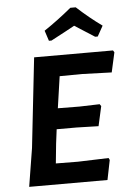

<svg xmlns="http://www.w3.org/2000/svg" viewBox="-59 -917 648 960"><g transform="rotate(-5 265.5 -437.0)"><path d="M210 -719 193 -771Q262 -817 331 -874H358Q420 -817 484 -771L455 -719H442Q388 -753 342 -783Q314 -767 223 -719ZM456 -109 461 -99 441 0H48L79 -192L129 -643H525L531 -633L509 -534L360 -539L248 -538L225 -379L333 -378L435 -381L442 -371L420 -272L310 -275H210L201 -204L191 -105L302 -104Z"/></g></svg>

Font: Alegreya Sans
Style: Bold Italic
Weight: 700
Italic angle: -7°
Designer: Juan Pablo del Peral
Foundry: Huerta Tipografica
Version: Version 2.007